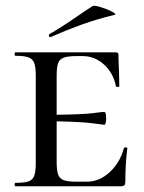

<svg xmlns="http://www.w3.org/2000/svg" viewBox="-20 -651 504 671"><path d="M425 -133Q418 -79 418 -15Q418 -7 414.5 -3.5Q411 0 403 0H34Q31 0 31 -6Q31 -12 34 -12Q65 -12 79.5 -17Q94 -22 99.5 -36.5Q105 -51 105 -81V-387Q105 -417 99.5 -431Q94 -445 79.5 -450.5Q65 -456 34 -456Q31 -456 31 -462Q31 -468 34 -468H385Q394 -468 394 -460Q394 -440 396 -398L397 -350Q397 -347 391.5 -347Q386 -347 385 -350Q376 -396 343.5 -425.5Q311 -455 269 -455H248Q217 -455 202.5 -449.5Q188 -444 183 -430Q178 -416 178 -386V-250Q269 -251 304 -255.5Q339 -260 344 -260Q351 -260 351 -238Q351 -215 344 -215Q340 -215 304.5 -220Q269 -225 178 -227V-85Q178 -56 183 -41.5Q188 -27 202.5 -21.5Q217 -16 248 -16H284Q327 -16 363 -49Q399 -82 413 -133Q414 -136 419.5 -136Q425 -136 425 -133ZM156 -521Q152 -521 151 -525.5Q150 -530 153 -532Q189 -552 256 -598Q288 -620 304 -630Q309 -633 332 -626Q355 -619 372 -610Q389 -601 380 -599Q318 -584 266.5 -565.5Q215 -547 158 -522Z"/></svg>

Font: Cormorant SC Medium
Style: Regular
Weight: 500
Designer: Christian Thalmann (Catharsis Fonts)
Version: Version 3.000